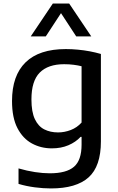

<svg xmlns="http://www.w3.org/2000/svg" viewBox="-20 -828 663 1078"><path d="M266 230Q223.5 230 175.5 223.8Q127.5 217.5 84 204.5V117.5Q132 131.5 176.5 138.2Q221 145 259.5 145Q353 145 395.5 108.2Q438 71.5 438 -15.5V-59.5H432.5Q405 -30 364 -12.5Q323 5 271 5Q210 5 159.2 -22.5Q108.5 -50 78 -108.5Q47.5 -167 47.5 -261Q47.5 -404 123.8 -478.2Q200 -552.5 349.5 -552.5Q383 -552.5 417.2 -549.2Q451.5 -546 484.5 -539.8Q517.5 -533.5 546.5 -525V-34Q546.5 106 477.2 168Q408 230 266 230ZM306 -84.5Q342 -84.5 377.2 -98Q412.5 -111.5 438 -140V-456Q419 -461 394 -464.2Q369 -467.5 340 -467.5Q250 -467.5 203.2 -420.5Q156.5 -373.5 156.5 -270Q156.5 -199.5 175.8 -159Q195 -118.5 228.8 -101.5Q262.5 -84.5 306 -84.5ZM152.5 -623.5 276.5 -808H368.5L492.5 -623.5H408L311.5 -771H333.5L237 -623.5Z"/></svg>

Font: Encode Sans SemiExpanded Medium
Style: Regular
Weight: 500
Width: 6
Designer: Multiple Designers
Foundry: Impallari Type
Version: Version 3.002